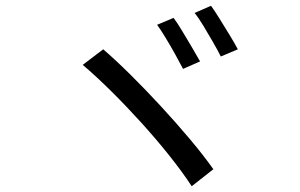

<svg xmlns="http://www.w3.org/2000/svg" viewBox="-20 -747 1040 666"><path d="M582 -685Q595 -668 612 -639.5Q629 -611 646 -582.5Q663 -554 674 -534L615 -508Q604 -529 588 -558Q572 -587 555 -615Q538 -643 525 -661ZM712 -727Q725 -709 742 -681.5Q759 -654 776.5 -625.5Q794 -597 805 -576L746 -551Q735 -573 718.5 -601.5Q702 -630 685.5 -657.5Q669 -685 655 -702ZM338 -576Q381 -539 433 -487.5Q485 -436 538.5 -378Q592 -320 639.5 -263.5Q687 -207 720 -160L645 -101Q613 -150 568 -206.5Q523 -263 471 -320.5Q419 -378 366.5 -430Q314 -482 267 -522Z"/></svg>

Font: Chiron Sans HK TT
Style: Regular
Weight: 400
Designer: Ryoko NISHIZUKA 西塚涼子 (kana, bopomofo & ideographs); Paul D. Hunt (Latin, Greek & Cyrillic); Sandoll Communications 산돌커뮤니
Foundry: Adobe
Version: Version 2.022;hotconv 1.0.109;makeotfexe 2.5.65596